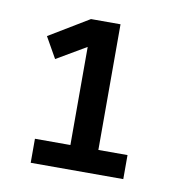

<svg xmlns="http://www.w3.org/2000/svg" viewBox="-54 -850 447 480"><g transform="rotate(10 170.0 -610.0)"><path d="M54 -420V-481H144V-730L69 -686L39 -739L140 -800H215V-481H289V-420Z"/></g></svg>

Font: Carrois Gothic
Style: Regular
Weight: 400
Designer: Ralph du Carrois
Foundry: Ralph du Carrois
Version: Version 1.002